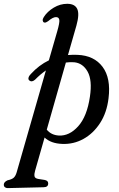

<svg xmlns="http://www.w3.org/2000/svg" viewBox="-106 -748 624 1010"><path d="M78.5 -329Q61.5 -314 48.5 -324.5Q41.5 -330 44.2 -340Q47 -350 56.5 -359Q99 -405.5 151 -430.5L195 -583Q208.5 -629.5 206 -643.8Q203.5 -658 188.5 -658Q172 -658 147 -636.5Q141 -632.5 135.8 -630.2Q130.5 -628 125.5 -630Q120 -632 118.8 -639.8Q117.5 -647.5 124.5 -658.5Q143 -687.5 176.8 -707.8Q210.5 -728 247.5 -728Q287.5 -728 300.2 -701.2Q313 -674.5 296 -613.5L251.5 -458.5Q276 -460.5 301.5 -459.5Q389 -456 433.5 -396.5Q478 -337 465 -231.5Q456 -155.5 420.5 -100.8Q385 -46 333 -17.2Q281 11.5 221.5 9Q162 7 128.5 -24.5L78.5 150.5Q73.5 167.5 75.5 179Q77.5 190.5 96.5 193.5L128.5 198.5Q147.5 202 147.5 216.5Q148 237 122.5 237L-66 241.5Q-74 241.5 -80 237Q-86 232.5 -86 223.5Q-86 209.5 -66.5 200.5Q-43 195.5 -33.5 186.5Q-24 177.5 -18.5 159L135.5 -377.5Q106.5 -357.5 78.5 -329ZM203.5 -35Q259 -32 305.5 -84Q352 -136 367 -239.5Q380 -326 355 -371Q330 -416 284 -420.5Q262 -422 240.5 -419L140 -66Q163 -37.5 203.5 -35Z"/></svg>

Font: Fraunces 72pt Soft
Style: Italic
Weight: 400
Italic angle: -16°
Version: Version 1.000;[b76b70a41]